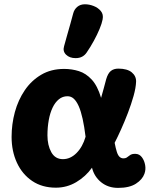

<svg xmlns="http://www.w3.org/2000/svg" viewBox="-20 -878 725 906"><path d="M537.4 8.6Q490.4 8.6 457.5 -17.9Q424.6 -44.4 414.1 -86.6Q384.1 -44.8 339.9 -18.6Q295.7 7.6 243.7 7.6Q178.7 7.6 131.9 -24Q85.1 -55.6 59.9 -110Q34.7 -164.4 34.7 -232.2Q34.7 -292.1 50.2 -349.3Q65.8 -406.4 97 -452.3Q128.2 -498.1 174.6 -525.4Q221 -552.8 282.9 -552.8Q319.2 -552.8 352.4 -542.3Q385.6 -531.9 412.9 -502.4Q440.2 -472.9 457 -416.2Q463.3 -438.6 469.5 -460.9Q475.7 -483.3 481.1 -504.3Q489.2 -532 503 -543.1Q516.8 -554.2 538.3 -554.2Q580.2 -554.2 601.6 -536.7Q622.9 -519.1 622.2 -492.7Q621.1 -463.4 610.2 -424.9Q599.3 -386.4 583.8 -345.7Q568.2 -305 551.5 -267.9Q534.8 -230.8 521 -204.1Q526 -178.1 531.2 -161.7Q536.4 -145.2 544.2 -137.9Q552 -130.7 562.6 -130.7Q571.2 -130.7 577.2 -134.1Q583.2 -137.6 590.4 -143.6Q596.6 -149.2 604.9 -150.9Q613.2 -152.6 621 -151.9Q638.4 -151 649.8 -135.7Q661.1 -120.4 664.9 -99.2Q668.7 -77.9 661.7 -58.4Q652 -30.9 621.4 -11.2Q590.8 8.6 537.4 8.6ZM276.8 -127Q312.3 -127 341.1 -155.9Q369.9 -184.8 383.8 -232.7Q377.8 -281.4 369.9 -317.2Q362 -353 351.6 -376.7Q341.1 -400.3 328.3 -412.1Q315.6 -423.9 298.4 -423.9Q275.4 -423.9 257.8 -409.5Q240.1 -395.1 228.2 -370.1Q216.2 -345 210.1 -311.4Q203.9 -277.8 203.9 -239.1Q203.9 -192.7 222.1 -159.8Q240.3 -127 276.8 -127ZM336.8 -603.7Q308.3 -603.7 291.7 -620Q275.1 -636.3 282.4 -660.1Q287.7 -679 295.6 -707.7Q303.6 -736.3 312.1 -765.7Q320.7 -795 325.3 -814.3Q330.3 -833.8 344.8 -845.8Q359.2 -857.8 380.8 -857.8Q401.2 -857.8 421.9 -849.7Q442.6 -841.7 455.8 -825.9Q469 -810.1 464.2 -786.3Q460.8 -767.6 449.7 -741Q438.7 -714.4 422.8 -685.4Q407 -656.3 388.7 -629.8Q380.3 -617.4 367.6 -610.6Q354.8 -603.7 336.8 -603.7Z"/></svg>

Font: Playpen Sans
Style: Regular
Weight: 400
Designer: Laura Meseguer, Veronika Burian, José Scaglione, Kostas Bartsokas, Vera Evstafieva, Tom Grace, Yorlmar Campos
Foundry: TypeTogether
Version: Version 2.000